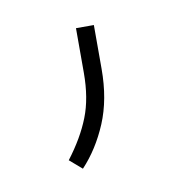

<svg xmlns="http://www.w3.org/2000/svg" viewBox="-39 -116 266 278"><g transform="rotate(-10 93.5 23.0)"><path d="M114.7 -77.6V-13.2Q114.7 31.7 100.3 65.9Q85.9 100.1 63 124.5L44.9 108.9Q66.9 80.1 77.6 52.7Q88.4 25.4 88.4 -12.2V-77.6Z"/></g></svg>

Font: Vazirmatn UI Thin
Style: Regular
Weight: 100
Designer: Saber Rastikerdar
Foundry: Saber Rastikerdar
Version: Version 33.003